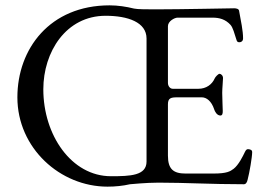

<svg xmlns="http://www.w3.org/2000/svg" viewBox="-20 -684 973 718"><path d="M528 -540V-80C528 -27 467 -25 395 -25C247 -25 142 -179 142 -350C142 -490 227 -625 375 -625C458 -625 528 -601 528 -540ZM573 -1C673 -1 768 5 892 5C900 5 904 -3 906 -12C913 -38 923 -97 923 -115C923 -123 917 -125 910 -126C903 -127 900 -124 896 -116C888 -99 872 -67 854 -53C841 -43 828 -35 778 -35H674C629 -35 608 -51 608 -102V-294C608 -317 619 -320 642 -320H735C752 -320 771 -306 781 -275C783 -268 791 -252 804 -252C812 -252 813 -260 813 -269C813 -277 811 -317 811 -337C811 -353 814 -383 814 -392C814 -402 806 -408 801 -408C796 -408 785 -396 783 -391C773 -368 751 -352 722 -352H626C616 -352 608 -362 608 -374V-586C608 -605 633 -618 644 -618H775C800 -618 823 -612 842 -591C851 -581 857 -558 864 -536C866 -529 868 -526 875 -526C881 -526 889 -529 889 -541C889 -568 881 -606 874 -644C873 -651 863 -653 856 -653C846 -653 655 -649 564 -649C532 -649 493 -649 481 -652C453 -659 421 -664 390 -664C166 -664 45 -501 45 -320C45 -130 205 14 382 14C411 14 440 11 466 5C468 5 526 -1 573 -1Z"/></svg>

Font: EB Garamond 12
Style: Regular
Weight: 400
Version: Version 0.016+